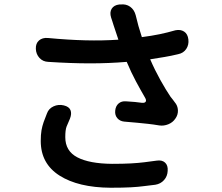

<svg xmlns="http://www.w3.org/2000/svg" viewBox="-20 -826 1040 900"><path d="M279 -332Q304 -326 310.5 -309.5Q317 -293 308 -270Q298 -248 292 -232.5Q286 -217 286 -183Q286 -118 342.5 -88.5Q399 -59 505 -58Q558 -58 593.5 -60Q629 -62 657 -65.5Q685 -69 714 -73Q739 -77 753.5 -64Q768 -51 766 -25Q765 0 749 18Q733 36 708 40Q680 43 654.5 46.5Q629 50 593 52Q557 54 498 54Q347 53 259 -3Q171 -59 171 -165Q171 -195 174.5 -215Q178 -235 184.5 -253.5Q191 -272 200 -294Q208 -317 231 -327.5Q254 -338 279 -332ZM148 -597Q147 -623 163 -636.5Q179 -650 204 -648Q299 -639 380 -637Q461 -635 535 -640L512 -709Q509 -719 506 -728Q503 -737 501 -743Q493 -768 503.5 -785Q514 -802 539 -805H545Q571 -808 590 -794.5Q609 -781 616 -755Q622 -729 629 -704Q636 -679 645 -652Q691 -658 727.5 -665.5Q764 -673 802 -684Q826 -689 843 -678Q860 -667 863 -641Q866 -616 853 -596.5Q840 -577 815 -572Q782 -564 752 -559Q722 -554 684 -548Q706 -497 732 -450.5Q758 -404 779 -373Q785 -366 790.5 -358.5Q796 -351 799 -347Q813 -331 814 -309.5Q815 -288 802 -270Q790 -252 769 -243.5Q748 -235 727 -238Q697 -243 673.5 -245.5Q650 -248 624.5 -250.5Q599 -253 562 -256Q542 -258 530 -272Q518 -286 520 -307Q522 -329 536 -341Q550 -353 571 -351Q593 -350 612.5 -348Q632 -346 646 -344Q659 -343 663 -349.5Q667 -356 660 -368Q639 -404 617 -445Q595 -486 574 -536Q491 -529 402 -529Q313 -529 206 -536Q181 -537 165 -554.5Q149 -572 148 -597Z"/></svg>

Font: Chiron GoRound TC SB
Style: Regular
Weight: 500
Designer: Ryoko NISHIZUKA 西塚涼子 (kana, bopomofo & ideographs); Paul D. Hunt (Latin, Greek & Cyrillic); Sandoll Communications 산돌커뮤니
Foundry: Adobe
Version: Version 1.000;hotconv 1.1.1;makeotfexe 2.6.0